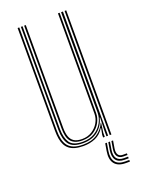

<svg xmlns="http://www.w3.org/2000/svg" viewBox="-142 -664 639 872"><g transform="rotate(-20 177.5 -228.0)"><path d="M156.8 6Q133.8 6 117 1.4Q100.2 -3.2 88.9 -12.1Q77.5 -21 70.8 -34.1Q64 -47.2 61 -64.4Q58 -81.5 58 -102.5V-600H66V-102.5Q66 -78 70.4 -59Q74.8 -40 85.1 -27Q95.5 -14 113.2 -7.2Q131 -0.5 157.8 -0.5Q199 -0.5 225.9 -18.9Q252.8 -37.2 265.2 -66.2H267.2L261 -19.5V0H253V-12.8L259 -43.5H257Q240.8 -17 214.8 -5.5Q188.8 6 156.8 6ZM285 0V-600H293V0ZM161.2 -19.5Q140.5 -19.5 126.6 -25.1Q112.8 -30.8 104.6 -41.4Q96.5 -52 93 -67.5Q89.5 -83 89.5 -102.5V-600H97.5V-102.5Q97.5 -78.5 103.2 -61.4Q109 -44.2 122.9 -35.1Q136.8 -26 161.5 -26Q188.8 -26 209.2 -38.9Q229.8 -51.8 241.4 -72.2Q253 -92.8 253 -115.5V-600H261V-115.5Q261 -93 249.4 -70.9Q237.8 -48.8 215.5 -34.1Q193.2 -19.5 161.2 -19.5ZM159.2 -6.8Q109.5 -6.8 91.6 -31.8Q73.8 -56.8 73.8 -102.5V-600H81.8V-102.5Q81.8 -61.8 97.5 -37.5Q113.2 -13.2 160 -13.2Q194.8 -13.2 218.8 -28.4Q242.8 -43.5 255.4 -67Q268 -90.5 268 -115.5V-600H277V0H269V-28.5L271 -89.8H269Q260.2 -53.5 232 -30.1Q203.8 -6.8 159.2 -6.8ZM260.8 28 254.8 63.5Q248.8 99.5 262.9 118Q277 136.5 309.8 136.5H329.8V144.5H309.8Q272.8 144.5 256.5 123.6Q240.2 102.8 246.8 63.5L252.8 28ZM290.8 28 284.8 63.5Q281.5 83.2 288 93.9Q294.5 104.5 309.8 104.5H329.8V112.5H309.8Q290.8 112.5 281.9 99.6Q273 86.8 276.8 63.5L282.8 28ZM275.8 28 269.8 63.5Q265 91.8 275.2 106.1Q285.5 120.5 309.8 120.5H329.8V128.5H309.8Q281.5 128.5 269 111.8Q256.5 95 261.8 63.5L267.8 28Z"/></g></svg>

Font: Big Shoulders Inline Text Thin
Style: Regular
Weight: 100
Designer: Patric King
Foundry: XO Type Co
Version: Version 2.002